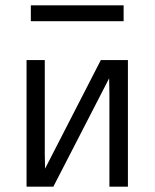

<svg xmlns="http://www.w3.org/2000/svg" viewBox="-20 -696 579 716"><path d="M95 -617V-676H441V-617ZM79 0V-472H147V-124Q147 -114 147.5 -95Q148 -76 148 -67L356 -472H457V0H388V-348Q388 -358 387.5 -376Q387 -394 387 -404L179 0Z"/></svg>

Font: Coval
Style: ExtraLight
Weight: 250
Foundry: Context Ltd
Version: Version 001.000